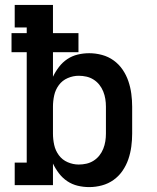

<svg xmlns="http://www.w3.org/2000/svg" viewBox="-20 -755 640 783"><path d="M344 8Q320 8 297 2.5Q274 -3 254.5 -16Q235 -29 220.5 -48Q206 -67 196 -88V0H40V-92H89V-542H27V-620H89V-643H40V-735H196V-620H300V-542H196V-442Q206 -463 220.5 -482Q235 -501 254.5 -514Q274 -527 297 -532.5Q320 -538 344 -538Q370 -538 396 -531Q422 -524 443.5 -508.5Q465 -493 480 -471Q495 -449 503.5 -424Q512 -399 515.5 -372.5Q519 -346 519 -320V-210Q519 -184 515.5 -157.5Q512 -131 503.5 -106Q495 -81 480 -59Q465 -37 443.5 -21.5Q422 -6 396 1Q370 8 344 8ZM301 -84Q317 -84 332.5 -87.5Q348 -91 361.5 -99.5Q375 -108 385 -120.5Q395 -133 401 -148Q407 -163 409.5 -178.5Q412 -194 412 -210V-320Q412 -336 409.5 -351.5Q407 -367 401 -382Q395 -397 385 -409.5Q375 -422 361.5 -430.5Q348 -439 332.5 -442.5Q317 -446 301 -446Q278 -446 256 -436.5Q234 -427 220 -408Q206 -389 201 -366Q196 -343 196 -320V-210Q196 -187 201 -164Q206 -141 220 -122Q234 -103 256 -93.5Q278 -84 301 -84Z"/></svg>

Font: Iosevka Curly Slab SmBdEx
Style: Regular
Weight: 600
Width: 7
Monospace: yes
Designer: Belleve Invis
Foundry: Belleve Invis
Version: Version 11.1.0; ttfautohint (v1.8.3)